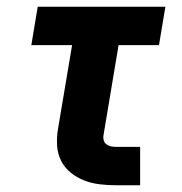

<svg xmlns="http://www.w3.org/2000/svg" viewBox="-20 -550 540 570"><path d="M324 0Q300 0 275.5 -3Q251 -6 229.5 -14.5Q208 -23 190 -37.5Q172 -52 161.5 -72.5Q151 -93 149.5 -117.5Q148 -142 152 -166L194 -416H73L92 -530H471L452 -416H332L287 -147Q286 -140 288 -133Q290 -126 296 -121.5Q302 -117 309 -115.5Q316 -114 324 -114H396V0Z"/></svg>

Font: Iosevka Curly Slab HvObl
Style: Regular
Weight: 900
Italic angle: -9°
Monospace: yes
Designer: Belleve Invis
Foundry: Belleve Invis
Version: Version 11.1.0; ttfautohint (v1.8.3)